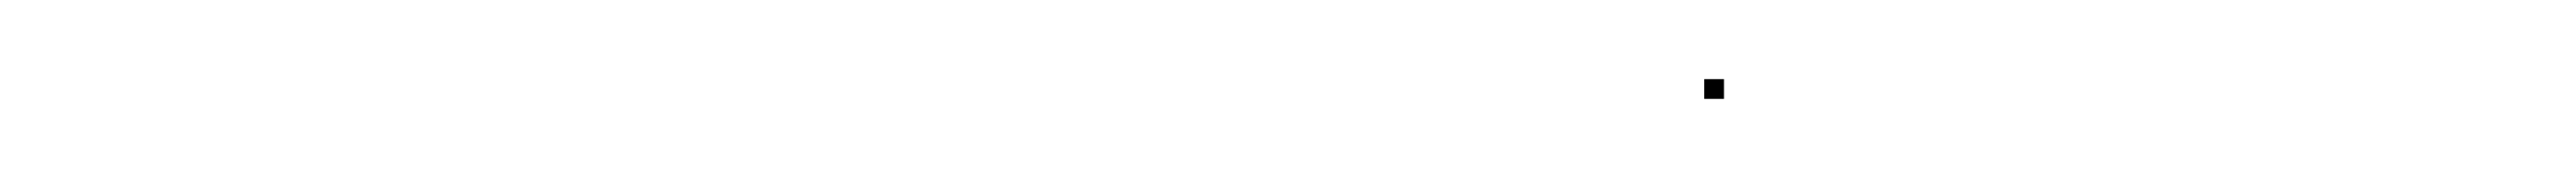

<svg xmlns="http://www.w3.org/2000/svg" viewBox="-20 -563 653 45"><path d="M412 -538V-543H417V-538Z"/></svg>

Font: FRB American Cursive Just Beginnings
Style: Italic
Weight: 400
Italic angle: -25°
Version: Version 2.0;Modular Font Editor K font №1